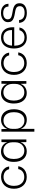

<svg xmlns="http://www.w3.org/2000/svg" viewBox="1617 -2188 738 4012"><g transform="rotate(-90 1986.0 -182.0)"><path d="M294 8Q239 8 193.5 -11Q148 -30 115.5 -65.5Q83 -101 65.5 -150Q48 -199 48 -259Q48 -320 65.5 -369.5Q83 -419 116 -454.5Q149 -490 195 -509.5Q241 -529 298 -529Q355 -529 401.5 -508Q448 -487 477.5 -448.5Q507 -410 514 -360H457Q448 -398 425 -424Q402 -450 368.5 -463.5Q335 -477 295 -477Q251 -477 216.5 -461Q182 -445 157.5 -416.5Q133 -388 120.5 -348Q108 -308 108 -259Q108 -192 131 -144Q154 -96 196 -70Q238 -44 294 -44Q339 -44 373.5 -59.5Q408 -75 430.5 -103.5Q453 -132 459 -170H518Q510 -116 479.5 -75.5Q449 -35 402 -13.5Q355 8 294 8Z M826 8Q778 8 738 -10.5Q698 -29 669 -63.5Q640 -98 624.5 -148Q609 -198 609 -261Q609 -345 636.5 -405.5Q664 -466 713 -498Q762 -530 826 -530Q874 -530 912 -514.5Q950 -499 977 -472Q1004 -445 1016 -408H1020L1023 -521H1078V0H1023L1020 -115H1016Q997 -60 947.5 -26Q898 8 826 8ZM843 -43Q899 -43 938.5 -69Q978 -95 998.5 -137Q1019 -179 1019 -228V-295Q1019 -344 998.5 -386Q978 -428 938.5 -454Q899 -480 844 -480Q791 -480 752 -454Q713 -428 691.5 -379.5Q670 -331 670 -261Q670 -193 691 -143.5Q712 -94 751 -68.5Q790 -43 843 -43Z M1240 167V-521H1295L1297 -406H1301Q1321 -461 1371 -495Q1421 -529 1491 -529Q1540 -529 1580 -510.5Q1620 -492 1649 -457.5Q1678 -423 1693.5 -373Q1709 -323 1709 -260Q1709 -176 1681.5 -115.5Q1654 -55 1605.5 -23Q1557 9 1491 9Q1444 9 1406 -6Q1368 -21 1341.5 -49Q1315 -77 1301 -113H1299V167ZM1474 -41Q1527 -41 1566 -67Q1605 -93 1626.5 -142Q1648 -191 1648 -260Q1648 -329 1626.5 -377.5Q1605 -426 1566 -452Q1527 -478 1474 -478Q1419 -478 1379.5 -452Q1340 -426 1319.5 -384Q1299 -342 1299 -293V-226Q1299 -177 1319.5 -135Q1340 -93 1379.5 -67Q1419 -41 1474 -41Z M2046 8Q1998 8 1958 -10.5Q1918 -29 1889 -63.5Q1860 -98 1844.5 -148Q1829 -198 1829 -261Q1829 -345 1856.5 -405.5Q1884 -466 1933 -498Q1982 -530 2046 -530Q2094 -530 2132 -514.5Q2170 -499 2197 -472Q2224 -445 2236 -408H2240L2243 -521H2298V0H2243L2240 -115H2236Q2217 -60 2167.5 -26Q2118 8 2046 8ZM2063 -43Q2119 -43 2158.5 -69Q2198 -95 2218.5 -137Q2239 -179 2239 -228V-295Q2239 -344 2218.5 -386Q2198 -428 2158.5 -454Q2119 -480 2064 -480Q2011 -480 1972 -454Q1933 -428 1911.5 -379.5Q1890 -331 1890 -261Q1890 -193 1911 -143.5Q1932 -94 1971 -68.5Q2010 -43 2063 -43Z M2673 8Q2618 8 2572.5 -11Q2527 -30 2494.5 -65.5Q2462 -101 2444.5 -150Q2427 -199 2427 -259Q2427 -320 2444.5 -369.5Q2462 -419 2495 -454.5Q2528 -490 2574 -509.5Q2620 -529 2677 -529Q2734 -529 2780.5 -508Q2827 -487 2856.5 -448.5Q2886 -410 2893 -360H2836Q2827 -398 2804 -424Q2781 -450 2747.5 -463.5Q2714 -477 2674 -477Q2630 -477 2595.5 -461Q2561 -445 2536.5 -416.5Q2512 -388 2499.5 -348Q2487 -308 2487 -259Q2487 -192 2510 -144Q2533 -96 2575 -70Q2617 -44 2673 -44Q2718 -44 2752.5 -59.5Q2787 -75 2809.5 -103.5Q2832 -132 2838 -170H2897Q2889 -116 2858.5 -75.5Q2828 -35 2781 -13.5Q2734 8 2673 8Z M3208 9Q3136 9 3084.5 -24Q3033 -57 3006 -117.5Q2979 -178 2979 -259Q2979 -341 3005.5 -401.5Q3032 -462 3082.5 -495.5Q3133 -529 3206 -529Q3282 -529 3332 -494Q3382 -459 3404.5 -397Q3427 -335 3422 -253H3036Q3038 -181 3059 -133.5Q3080 -86 3118.5 -62.5Q3157 -39 3208 -39Q3269 -39 3308.5 -68Q3348 -97 3361 -145H3418Q3409 -96 3379.5 -61.5Q3350 -27 3306 -9Q3262 9 3208 9ZM3037 -289 3030 -300H3372L3365 -287Q3366 -356 3346 -398.5Q3326 -441 3290 -461Q3254 -481 3206 -481Q3157 -481 3120 -459.5Q3083 -438 3061.5 -395.5Q3040 -353 3037 -289Z M3722 10Q3675 10 3637 -1.5Q3599 -13 3572 -34Q3545 -55 3530.5 -85.5Q3516 -116 3514 -152H3573Q3576 -113 3595 -87.5Q3614 -62 3647.5 -49.5Q3681 -37 3724 -37Q3791 -37 3827 -63Q3863 -89 3863 -136Q3863 -170 3848.5 -190Q3834 -210 3802.5 -221Q3771 -232 3720 -239Q3658 -249 3615 -264.5Q3572 -280 3550.5 -308Q3529 -336 3529 -383Q3529 -428 3553 -460.5Q3577 -493 3620 -512Q3663 -531 3721 -531Q3780 -531 3822.5 -512Q3865 -493 3888.5 -458Q3912 -423 3914 -374H3856Q3854 -414 3836.5 -438Q3819 -462 3789.5 -473Q3760 -484 3721 -484Q3658 -484 3623 -458Q3588 -432 3588 -389Q3588 -358 3604 -338.5Q3620 -319 3653 -308.5Q3686 -298 3737 -290Q3793 -282 3835.5 -267Q3878 -252 3901 -222.5Q3924 -193 3924 -141Q3924 -93 3899 -59Q3874 -25 3828.5 -7.5Q3783 10 3722 10Z"/></g></svg>

Font: Mona Sans ExtraLight Light
Style: Regular
Weight: 300
Version: Version 2.000